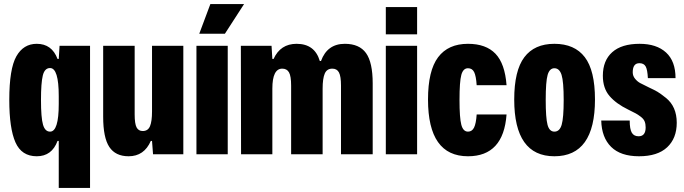

<svg xmlns="http://www.w3.org/2000/svg" viewBox="-20 -764 3386 951"><path d="M271 167V-66H265Q237 10 162 10Q87 10 56.5 -59Q26 -128 26 -269Q26 -423 61 -485Q96 -547 162 -547Q237 -547 265 -472H271L275 -537H426V167ZM228 -112Q271 -112 271 -249V-288Q271 -427 228 -427Q201 -427 192 -390Q183 -353 183 -269Q183 -181 193 -146.5Q203 -112 228 -112Z M617 10Q552 10 521.5 -36Q491 -82 491 -186V-537H647V-197Q647 -151 656.5 -133Q666 -115 687 -115Q713 -115 723 -139Q733 -163 733 -212V-537H888V0H738L733 -66H727Q694 10 617 10Z M967 -597 1022 -744H1189L1094 -597ZM953 0V-537H1108V0Z M1174 0 1173 -537H1325L1329 -472H1335Q1369 -547 1449 -547Q1539 -547 1564 -462H1570Q1601 -547 1688 -547Q1760 -547 1793 -501Q1826 -455 1826 -351V0H1669V-340Q1669 -386 1659 -405Q1649 -424 1626 -424Q1599 -424 1588.5 -399.5Q1578 -375 1578 -325V0H1422V-340Q1422 -387 1411.5 -405.5Q1401 -424 1378 -424Q1329 -424 1329 -325V0Z M1891 -594V-729H2046V-594ZM1891 0V-537H2046V0Z M2298 10Q2100 10 2100 -271Q2100 -414 2150 -480.5Q2200 -547 2298 -547Q2387 -547 2434 -498Q2481 -449 2489 -342H2341Q2338 -388 2328.5 -407Q2319 -426 2298 -426Q2274 -426 2265 -393Q2256 -360 2256 -269Q2256 -180 2265 -146Q2274 -112 2298 -112Q2318 -112 2328 -132Q2338 -152 2341 -197H2489Q2474 10 2298 10Z M2726 10Q2527 10 2527 -271Q2527 -414 2577 -480.5Q2627 -547 2726 -547Q2826 -547 2876.5 -481Q2927 -415 2927 -271Q2927 10 2726 10ZM2726 -112Q2752 -112 2762 -146Q2772 -180 2772 -269Q2772 -360 2761.5 -393Q2751 -426 2726 -426Q2702 -426 2692.5 -393Q2683 -360 2683 -269Q2683 -180 2692 -146Q2701 -112 2726 -112Z M3145 10Q3054 10 3007 -36.5Q2960 -83 2958 -167H3099Q3099 -124 3109.5 -106.5Q3120 -89 3143 -89Q3178 -89 3178 -133Q3178 -150 3173 -162.5Q3168 -175 3153.5 -186Q3139 -197 3128.5 -202.5Q3118 -208 3092 -221Q3032 -250 2999 -288.5Q2966 -327 2966 -389Q2966 -464 3012.5 -505.5Q3059 -547 3148 -547Q3232 -547 3279 -504Q3326 -461 3326 -377H3189Q3187 -419 3178 -435Q3169 -451 3147 -451Q3114 -451 3114 -406Q3114 -388 3125.5 -374Q3137 -360 3151 -352.5Q3165 -345 3194 -331Q3222 -318 3236.5 -309.5Q3251 -301 3278 -279.5Q3305 -258 3318.5 -227Q3332 -196 3332 -156Q3332 -79 3284.5 -34.5Q3237 10 3145 10Z"/></svg>

Font: Mona Sans Condensed ExtraBold
Style: Regular
Weight: 800
Width: 3
Designer: Deni Anggara
Foundry: GitHub
Version: Version 1.001;gftools[0.9.33]